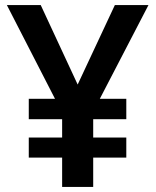

<svg xmlns="http://www.w3.org/2000/svg" viewBox="-20 -734 612 754"><path d="M285 -402 140 -714H7L196 -346H93V-266H224V-194H93V-115H224V0H346V-115H476V-194H346V-266H476V-346H372L563 -714H431Z"/></svg>

Font: Noto Sans Balinese SemiBold
Style: Regular
Weight: 600
Designer: Aditya Bayu, David Williams
Foundry: David Williams
Version: Version 2.005